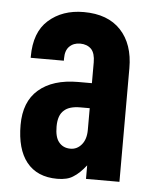

<svg xmlns="http://www.w3.org/2000/svg" viewBox="-45 -574 493 620"><g transform="rotate(5 202.0 -264.0)"><path d="M364.3 -368.2V0H255.9V-43.9Q234.4 -16.6 214.8 -4.9Q196.3 7.8 163.1 7.8Q97.7 7.8 63.5 -35.2Q30.3 -77.1 30.3 -155.3Q30.3 -230.5 75.2 -269.5Q121.1 -309.6 204.1 -309.6H248V-377Q248 -406.2 235.4 -419.9Q221.7 -433.6 199.2 -433.6Q177.7 -433.6 164.1 -419.9Q151.4 -407.2 151.4 -381.8V-374H43.9V-377.9Q43.9 -457 87.9 -496.1Q132.8 -536.1 202.1 -536.1Q280.3 -536.1 322.3 -491.2Q364.3 -446.3 364.3 -368.2ZM248 -158.2V-228.5H217.8Q181.6 -228.5 165 -212.9Q146.5 -197.3 146.5 -160.2Q146.5 -126 159.2 -110.4Q172.9 -92.8 197.3 -92.8Q218.8 -92.8 233.4 -110.4Q248 -127.9 248 -158.2Z"/></g></svg>

Font: Dinish Condensed
Style: Bold
Weight: 700
Width: 3
Designer: Bert Driehuis
Foundry: Playbeing
Version: Version 3.006; git-39231f3c-release